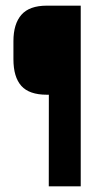

<svg xmlns="http://www.w3.org/2000/svg" viewBox="-20 -659 350 679"><path d="M145.5 -324Q83.5 -324 55.5 -355.2Q27.5 -386.5 27.5 -449.5V-513.5Q27.5 -574.5 55.8 -606.8Q84 -639 145.5 -639H191V-324ZM265.5 0H152.5L153 -639H265.5Z"/></svg>

Font: Anek Tamil Condensed SemiBold
Style: Regular
Weight: 600
Width: 3
Designer: Aadarsh Rajan (Tamil), Yesha Goshar (Latin)
Foundry: Ek Type
Version: Version 1.003